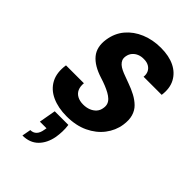

<svg xmlns="http://www.w3.org/2000/svg" viewBox="-293 -812 1206 1206"><g transform="rotate(45 310.0 -209.5)"><path d="M270 12Q195 12 139 -13.5Q83 -39 56.5 -89Q30 -139 41 -212H200Q197 -182 206.5 -160Q216 -138 238 -126Q260 -114 291 -114Q319 -114 341.5 -123Q364 -132 379 -149Q394 -166 397 -191Q400 -209 395 -224Q390 -239 377 -251.5Q364 -264 345 -274.5Q326 -285 302.5 -294.5Q279 -304 253 -312Q170 -338 132 -384Q94 -430 105 -504Q115 -570 154 -616Q193 -662 253 -687Q313 -712 385 -712Q457 -712 507 -687.5Q557 -663 581.5 -617Q606 -571 597 -506H436Q439 -529 430.5 -547Q422 -565 404 -575.5Q386 -586 361 -586Q337 -587 317 -579Q297 -571 283.5 -555.5Q270 -540 266 -517Q263 -498 268.5 -485Q274 -472 285.5 -461.5Q297 -451 314.5 -442.5Q332 -434 353.5 -426.5Q375 -419 398 -410Q435 -397 467 -380Q499 -363 522.5 -340Q546 -317 556 -283Q566 -249 559 -203Q550 -144 512.5 -95Q475 -46 413.5 -17Q352 12 270 12ZM159 293 170 234Q195 234 210.5 218Q226 202 231 170L234 154H175L195 42H316Q320 71 319 98Q318 125 314 150Q302 215 263 254Q224 293 159 293Z"/></g></svg>

Font: DM Sans 10pt Black
Style: Italic
Weight: 900
Italic angle: -10°
Version: Version 4.004;gftools[0.9.30]